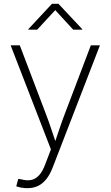

<svg xmlns="http://www.w3.org/2000/svg" viewBox="-20 -776 578 1003"><path d="M64.9 197.3 75.2 158.7 90.3 160.6Q119.6 168.9 143.1 164.1Q166.5 159.2 184.8 138.9Q203.1 118.7 216.8 81.1L246.1 4.4L35.6 -539.1H83.5L218.8 -183.1Q234.9 -141.6 248.5 -100.1Q262.2 -58.6 275.9 -18.1H261.7Q275.9 -58.6 289.6 -100.1Q303.2 -141.6 319.3 -183.1L454.6 -539.1H502L255.9 97.2Q241.7 134.8 222.4 159.2Q203.1 183.6 178.5 195.3Q153.8 207 123 207Q106.9 207 92.3 204.3Q77.6 201.7 64.9 197.3ZM174.3 -621.1H127.9V-623.5L251.5 -756.3H285.2L409.7 -623.5V-621.1H362.3L268.6 -723.1Z"/></svg>

Font: Inter 18pt ExtraLight
Style: Regular
Weight: 250
Designer: Rasmus Andersson
Foundry: rsms
Version: Version 4.001;git-66647c0bb